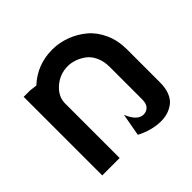

<svg xmlns="http://www.w3.org/2000/svg" viewBox="-191 -979 1201 1201"><g transform="rotate(-45 410.0 -378.5)"><path d="M86 0V-695H143L192 -689Q288 -778 421 -778Q482 -778 540.5 -756.5Q599 -735 647 -695Q695 -655 724 -591Q753 -527 753 -448V-155Q753 -105 738 -68.5Q723 -32 697 -13.5Q671 5 644 13Q617 21 586 21Q507 21 423 -22L450 -172Q485 -86 539 -86Q563 -86 581 -103Q599 -120 599 -159V-160V-446Q599 -498 580.5 -537Q562 -576 532.5 -596.5Q503 -617 474 -626.5Q445 -636 417 -636Q346 -636 293 -589.5Q240 -543 240 -483V0Z"/></g></svg>

Font: Coval
Style: Heavy
Weight: 900
Foundry: Context Ltd
Version: Version 001.000